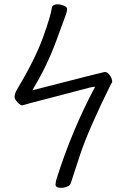

<svg xmlns="http://www.w3.org/2000/svg" viewBox="-20 -732 600 908"><path d="M506 -337Q397 -117 357.5 3.5Q318 124 314.5 135Q311 146 294 152Q277 158 259.5 155.5Q242 153 242.5 141Q243 129 247 116Q319 -114 430 -322Q412 -320 401 -317L176 -258Q120 -244 87 -234H86Q77 -233 62.5 -248.5Q48 -264 49 -275Q50 -286 55 -299Q145 -449 183 -554Q221 -659 226 -699Q229 -707 241.5 -710.5Q254 -714 274 -708Q294 -702 296.5 -693.5Q299 -685 292.5 -665.5Q286 -646 243.5 -532Q201 -418 133 -305L391 -371L472 -391Q484 -394 496 -380Q508 -366 510 -351Q512 -341 506 -337Z"/></svg>

Font: Moon Stars Kai T
Style: Regular
Weight: 400
Designer: GuiWonder
Version: Version 1.101